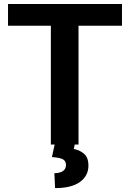

<svg xmlns="http://www.w3.org/2000/svg" viewBox="-20 -731 657 971"><path d="M377.1 -710.9V0H237.2V-710.9ZM596.9 -710.9V-600.7H20.6V-710.9ZM257.7 -5.9H359L353.4 22.4Q381.2 27.2 404.2 45.9Q427.2 64.6 427.2 106.8Q427.2 158 384.4 189.2Q341.5 220.3 258.5 220.3L255.1 144.9Q271.7 144.9 284.9 140.6Q298 136.3 305.8 127.1Q313.6 117.8 313.6 103Q313.6 82.1 296.8 74Q280.1 65.8 242.6 63.3Z"/></svg>

Font: Vazirmatn
Style: Regular
Weight: 400
Designer: Saber Rastikerdar
Foundry: Saber Rastikerdar
Version: Version 33.003;September 2, 2022;FontCreator 14.0.0.2862 64-